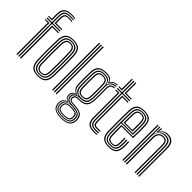

<svg xmlns="http://www.w3.org/2000/svg" viewBox="-51 -1472 2303 2303"><g transform="rotate(45 1101.0 -320.5)"><path d="M20.8 -586.5V-600H70V-679.8Q70 -748.5 101.9 -778.4Q133.8 -808.2 209.5 -808.2Q246 -808.2 265 -801.8V-790Q242 -795.5 209.5 -795.5Q142.2 -795.5 113.9 -768.9Q85.5 -742.2 85.5 -679.8V-586.5ZM101 0V-559.2H20.8V-572.8H100.8V-679.8Q100.8 -736 125.5 -759.4Q150.2 -782.8 209.5 -782.8Q243.2 -782.8 265 -778.2V-766.5Q253.8 -767.8 239.6 -768.8Q225.5 -769.8 209.5 -769.8Q158.2 -769.8 137.2 -749.5Q116.2 -729.2 116.2 -679.8V-572.8H248V-559.2H116.2V0ZM131.2 -586.5V-679.8Q131.2 -718.2 146.6 -737.8Q162 -757.2 209.5 -757.2Q223 -757.2 236.9 -756.2Q250.8 -755.2 265 -754V-741.5Q250.5 -742.5 236.8 -743.5Q223 -744.5 209.5 -744.5Q174.2 -744.5 160.5 -730.4Q146.8 -716.2 146.8 -679.8V-600H248V-586.5ZM70.2 0V-532H20.8V-545.5H85.8V0ZM131.2 0V-545.5H248V-532H147.2V0Z M436.8 7.2Q365 7.2 332.6 -25.2Q300.2 -57.8 297.2 -131.2Q294 -221.8 293.9 -302.8Q293.8 -383.8 297.2 -469.8Q300.5 -545.2 334.1 -576.2Q367.8 -607.2 436.8 -607.2Q508.8 -607.2 540.6 -574.5Q572.5 -541.8 575.8 -468.8Q579 -377.8 579 -296.8Q579 -215.8 575.8 -130.5Q572.5 -54.8 538.9 -23.8Q505.2 7.2 436.8 7.2ZM436.8 -5.5Q496.5 -5.5 526.9 -33.2Q557.2 -61 560.2 -130.8Q563.5 -215.8 563.6 -295.2Q563.8 -374.8 560.2 -468Q557.8 -533.2 529.9 -563.9Q502 -594.5 436.8 -594.5Q373.8 -594.5 344.5 -565.1Q315.2 -535.8 312.5 -467Q309.5 -390.8 309.2 -308.1Q309 -225.5 312.8 -130.8Q315.5 -60.2 346.5 -32.9Q377.5 -5.5 436.8 -5.5ZM436.8 -18.2Q381.8 -18.2 356 -44.6Q330.2 -71 327.8 -133.8Q325 -211.5 324.8 -297.1Q324.5 -382.8 327.8 -466.5Q330.5 -529.2 356.2 -555.5Q382 -581.8 436.8 -581.8Q488.8 -581.8 515.6 -556.8Q542.5 -531.8 545 -468.8Q548 -380.8 548.2 -299.1Q548.5 -217.5 545.2 -133.8Q542.5 -70.5 516.6 -44.4Q490.8 -18.2 436.8 -18.2ZM436.8 -31Q482.8 -31 505.1 -54.1Q527.5 -77.2 529.8 -134.2Q532.5 -205.8 532.8 -290Q533 -374.2 529.8 -465.8Q527.5 -523.2 504.8 -546.1Q482 -569 436.8 -569Q390.5 -569 368 -545.8Q345.5 -522.5 343.2 -466Q340.5 -393.8 340.1 -309.8Q339.8 -225.8 343.2 -133.8Q345.5 -76 368.8 -53.5Q392 -31 436.8 -31ZM436.8 -43.8Q399.8 -43.8 380.1 -63.5Q360.5 -83.2 358.5 -134.5Q352.5 -300 358.5 -465Q360.5 -514.2 379 -535.2Q397.5 -556.2 436.8 -556.2Q473.5 -556.2 493 -536.5Q512.5 -516.8 514.5 -465.5Q517.5 -381.5 517.5 -297.8Q517.5 -214 514.5 -134.8Q512.5 -85 493.8 -64.4Q475 -43.8 436.8 -43.8ZM436.8 -56.5Q468.5 -56.5 483 -75.1Q497.5 -93.8 499 -135.5Q501.8 -210.2 502 -291.4Q502.2 -372.5 499 -465Q497.5 -508.5 482 -526Q466.5 -543.5 436.8 -543.5Q404.5 -543.5 390 -524.8Q375.5 -506 374 -464.2Q370.8 -382.2 370.8 -304.1Q370.8 -226 374 -134.8Q375.5 -91 391.2 -73.8Q407 -56.5 436.8 -56.5Z M737 0V-800H752.5V0ZM675.5 0V-800H691V0ZM706.2 0V-800H721.8V0Z M989.5 167Q920.2 167 880.8 143.1Q841.2 119.2 838.8 64Q838.2 56.2 838.8 49.6Q839.2 43 840 36.8Q842.2 10.8 859.4 -7.8Q876.5 -26.2 900.5 -32.2V-35.2Q876.8 -43.5 867.4 -57.6Q858 -71.8 856.2 -89.5Q855.2 -97.5 856.2 -107.2Q860 -152.5 907.5 -169V-172.8Q883.2 -182 866.6 -206.1Q850 -230.2 848.2 -271.8Q846.2 -322.5 846.2 -369Q846.2 -415.5 848.2 -476.8Q851 -547.2 884.6 -577.2Q918.2 -607.2 990 -607.2Q1038.8 -607.2 1062 -592.8Q1085.2 -578.2 1094.8 -551.2H1098Q1111.5 -578.5 1140.9 -589.5Q1170.2 -600.5 1191.2 -600V-587.2Q1150.2 -587 1127 -570.6Q1103.8 -554.2 1096.2 -529.8H1093Q1085.8 -561.8 1063.5 -578.1Q1041.2 -594.5 990 -594.5Q924 -594.5 895.1 -566.5Q866.2 -538.5 863.8 -476.8Q862 -423.8 861.6 -378.6Q861.2 -333.5 863.5 -271.8Q865.5 -227 883.2 -203.4Q901 -179.8 929.8 -172.8V-169Q900 -161.2 885.8 -145.6Q871.5 -130 869.2 -107.5Q868.5 -98 869.2 -89.2Q871 -71 881.5 -57Q892 -43 920.5 -35.8V-32.5Q891.2 -25.5 873.4 -8.5Q855.5 8.5 852.8 37Q851.8 44 851.1 49.8Q850.5 55.5 851 64Q854 115.8 889.5 135.8Q925 155.8 989.5 155.8Q1055.2 155.8 1090.9 135.8Q1126.5 115.8 1131.5 64Q1132.5 51.8 1131.2 36.5Q1127.2 -13.8 1092.2 -31.2Q1057.2 -48.8 992.2 -51Q945 -52.8 928.8 -62.2Q912.5 -71.8 908.8 -88.8Q905.8 -99.2 907.2 -107.5Q911.5 -132 927.8 -142.9Q944 -153.8 990 -153.2Q1049.2 -152.8 1080.2 -178.8Q1111.2 -204.8 1114.5 -270.5Q1116 -307.2 1116.5 -338.4Q1117 -369.5 1116.6 -402.1Q1116.2 -434.8 1115.2 -476.2Q1114.2 -509.8 1132.8 -531.1Q1151.2 -552.5 1191.2 -551.2V-538.5Q1158.8 -538.8 1143.8 -522.2Q1128.8 -505.8 1129.5 -469Q1130.5 -414 1130.6 -368.5Q1130.8 -323 1128.5 -271.2Q1125 -200.8 1092.9 -170.8Q1060.8 -140.8 990 -140.5Q946 -140.2 934.9 -131.2Q923.8 -122.2 921.2 -104.8Q920.2 -98.8 921.8 -93.5Q925 -78 938.2 -71.4Q951.5 -64.8 992.2 -63.2Q1064.8 -60.8 1102.8 -40.4Q1140.8 -20 1145.2 36.8Q1146 45.5 1145.9 50.6Q1145.8 55.8 1145.2 64Q1141 119 1101.8 143Q1062.5 167 989.5 167ZM989.5 144.8Q929.2 144.8 897.1 128.1Q865 111.5 862.2 64.2Q861.2 51 863.5 36.8Q869.2 -22.8 942 -33V-36.2Q910 -41.5 897 -55.1Q884 -68.8 880.8 -89.2Q879.5 -97.5 880.2 -107.5Q882 -131 898.4 -147.4Q914.8 -163.8 951.8 -169.8V-173Q916.2 -180 898.5 -203Q880.8 -226 878.8 -273Q877 -318 876.9 -366.9Q876.8 -415.8 879 -475.8Q881.2 -535 908.4 -558.4Q935.5 -581.8 990 -581.8Q1038.5 -581.8 1060.9 -563.9Q1083.2 -546 1090.8 -505.2H1093.8Q1103.5 -541 1126.4 -558.4Q1149.2 -575.8 1191.2 -576.2V-563.5Q1146.5 -564 1122.4 -540Q1098.2 -516 1100.2 -472Q1102.2 -417 1102.1 -367.4Q1102 -317.8 1100.2 -273.5Q1097 -211.2 1069 -188.1Q1041 -165 990 -165.5Q948.8 -165.8 923.9 -150.8Q899 -135.8 895.2 -110.2Q893.5 -99.2 895.2 -89.8Q899.2 -66.2 920.1 -54.6Q941 -43 992.2 -41.2Q1050.8 -39.5 1083.6 -23Q1116.5 -6.5 1119.5 36.8Q1120.8 51.2 1119.8 64.2Q1115.5 110.2 1082.2 127.5Q1049 144.8 989.5 144.8ZM990 -179.8Q1037 -179.8 1059.9 -200.6Q1082.8 -221.5 1085.2 -274.2Q1087 -315 1087.2 -366.5Q1087.5 -418 1085.8 -475.2Q1083.8 -528 1059.8 -548.5Q1035.8 -569 990 -569Q941.5 -569 919 -547.9Q896.5 -526.8 894.2 -474.8Q892.2 -420.2 892.2 -370Q892.2 -319.8 894.2 -273.8Q896.5 -223 919.1 -201.4Q941.8 -179.8 990 -179.8ZM990 -192.5Q951.2 -192.5 931.4 -209.9Q911.5 -227.2 909.5 -274.2Q907.8 -320.5 907.8 -373Q907.8 -425.5 909.5 -474Q911.5 -520.8 930.9 -538.5Q950.2 -556.2 990 -556.2Q1031 -556.2 1049.8 -538.2Q1068.5 -520.2 1070.2 -474.8Q1072 -421 1071.9 -370Q1071.8 -319 1070 -274.8Q1067.5 -228.5 1048.4 -210.5Q1029.2 -192.5 990 -192.5ZM990 -205.2Q1022.5 -205.2 1037.5 -220.6Q1052.5 -236 1054.5 -276Q1056.5 -320 1056.6 -371.9Q1056.8 -423.8 1055 -474Q1053.2 -513.5 1038.1 -528.5Q1023 -543.5 990 -543.5Q957.2 -543.5 942 -528.4Q926.8 -513.2 925 -473.2Q923 -424.8 923 -373.6Q923 -322.5 925 -275.2Q926.8 -234.8 942.5 -220Q958.2 -205.2 990 -205.2ZM989.5 133.2Q1047.8 133.2 1075 117.8Q1102.2 102.2 1105.2 64Q1106.2 52 1104.8 36.8Q1101.5 -2.5 1072.4 -14.5Q1043.2 -26.5 992.2 -29.5Q938.5 -32.8 910.2 -17.2Q882 -1.8 876.2 36.8Q873.8 50.5 874.8 64.5Q877.8 105.8 907.6 119.5Q937.5 133.2 989.5 133.2ZM989.5 122.2Q941.8 122.2 915.9 110.9Q890 99.5 887.5 64.2Q886 50 888.2 36.2Q892.2 1 919 -10.1Q945.8 -21.2 993 -19.5Q1037.2 -18 1063.1 -8.2Q1089 1.5 1092.2 36.8Q1094 50.5 1092.5 64.2Q1089.2 100 1063 111.1Q1036.8 122.2 989.5 122.2ZM989.5 110.5Q1027.8 110.5 1051.2 102.8Q1074.8 95 1078 64.5Q1080.8 51.8 1077.5 36.8Q1075 7.8 1051.9 0.8Q1028.8 -6.2 992.2 -7.8Q950.5 -9.2 927.4 -0.2Q904.2 8.8 902 36.5Q898 50.5 901 64.5Q904 94.2 926.9 102.4Q949.8 110.5 989.5 110.5Z M1392.2 -20Q1330 -20 1309.5 -44.6Q1289 -69.2 1289 -121.2V-559.2H1215.2V-572.8H1289V-770H1304.2V-572.8H1427.5V-559.2H1304.2V-121.2Q1304.2 -74.5 1322 -54.1Q1339.8 -33.8 1392.2 -33.8Q1414.5 -33.8 1437.5 -36.8V-23.8Q1418.8 -20 1392.2 -20ZM1215.2 -586.5V-600H1258.2V-770H1273.5V-586.5ZM1319.8 -586.5V-770H1335V-600H1427.5V-586.5ZM1392.2 7.2Q1316.5 7.2 1287.4 -22.6Q1258.2 -52.5 1258.2 -121.2V-532H1215.2V-545.5H1273.5V-121.2Q1273.5 -61.2 1298.1 -33.9Q1322.8 -6.5 1392.2 -6.5Q1404.2 -6.5 1416 -7.4Q1427.8 -8.2 1437.5 -10.8V2.5Q1419.5 7.2 1392.2 7.2ZM1392.2 -47.2Q1348.2 -47.2 1334 -64.1Q1319.8 -81 1319.8 -121.2V-545.5H1427.5V-532H1335V-121.2Q1335 -87.8 1345.8 -74.4Q1356.5 -61 1392.2 -61Q1423.2 -61 1437.5 -63.5V-50.5Q1419 -47.2 1392.2 -47.2Z M1640.5 7.2Q1570.5 7.2 1537.2 -21.5Q1504 -50.2 1501.5 -121.2Q1500.2 -155.8 1499.6 -201.2Q1499 -246.8 1499 -296.1Q1499 -345.5 1499.6 -392.5Q1500.2 -439.5 1501.5 -477.2Q1504.5 -546.5 1536.6 -576.9Q1568.8 -607.2 1639.5 -607.2Q1706.5 -607.2 1738.5 -578.5Q1770.5 -549.8 1773.8 -479.5Q1774.8 -451.2 1775.1 -396.2Q1775.5 -341.2 1772.8 -277.2H1576Q1576 -195 1578.2 -126.5Q1579.5 -88 1593 -72.2Q1606.5 -56.5 1640.5 -56.5Q1670.8 -56.5 1683 -71Q1695.2 -85.5 1696.8 -125Q1698.2 -158 1695.8 -209.5H1711.2Q1713.5 -157.5 1712.2 -124.2Q1710.2 -78.8 1694.4 -61.2Q1678.5 -43.8 1640.5 -43.8Q1599 -43.8 1581.5 -62Q1564 -80.2 1562.5 -125Q1561.5 -156 1561.1 -203Q1560.8 -250 1560.8 -290H1758Q1760 -348.5 1759.8 -400Q1759.5 -451.5 1758.2 -479.2Q1755.5 -544.2 1726.2 -569.4Q1697 -594.5 1639.5 -594.5Q1575.5 -594.5 1547.5 -566.5Q1519.5 -538.5 1517 -476.5Q1515.2 -425.2 1514.8 -360.5Q1514.2 -295.8 1514.8 -232.5Q1515.2 -169.2 1516.8 -122.5Q1519 -58.2 1548.1 -31.9Q1577.2 -5.5 1640.5 -5.5Q1702 -5.5 1728.6 -31.9Q1755.2 -58.2 1758.2 -122Q1759 -138.8 1758.8 -162Q1758.5 -185.2 1757.2 -209.5H1772.8Q1773.8 -187.8 1774.1 -164Q1774.5 -140.2 1773.8 -121.2Q1770.5 -51.5 1740 -22.1Q1709.5 7.2 1640.5 7.2ZM1640.5 -18.2Q1584.2 -18.2 1559.2 -41.8Q1534.2 -65.2 1532 -123Q1531 -160 1530.4 -206.4Q1529.8 -252.8 1529.8 -301.8Q1529.8 -350.8 1530.4 -395.9Q1531 -441 1532.2 -475.2Q1534.5 -534.2 1560 -558Q1585.5 -581.8 1639.5 -581.8Q1690 -581.8 1715.1 -559.4Q1740.2 -537 1743 -478.5Q1744 -455.5 1744.4 -408.4Q1744.8 -361.2 1743 -302.8H1545.2Q1545.2 -251.2 1545.5 -211Q1545.8 -170.8 1546.8 -124.2Q1547.5 -73.8 1568.2 -52.4Q1589 -31 1640.5 -31Q1685.2 -31 1705.1 -50.9Q1725 -70.8 1727.5 -123Q1729 -157.8 1726.5 -209.5H1742Q1744.5 -158 1743 -122.5Q1740.2 -64.8 1717.2 -41.5Q1694.2 -18.2 1640.5 -18.2ZM1545.5 -315.5H1728Q1729.5 -366.5 1729 -411.2Q1728.5 -456 1727.5 -478Q1725.2 -529.8 1704 -549.4Q1682.8 -569 1639.5 -569Q1593.2 -569 1571.4 -548.1Q1549.5 -527.2 1547.5 -474.5Q1546.8 -448 1546.1 -403.9Q1545.5 -359.8 1545.5 -315.5ZM1560.8 -328.2Q1561 -359.8 1561.4 -398.2Q1561.8 -436.8 1562.8 -473.8Q1564.5 -519.5 1582.2 -537.9Q1600 -556.2 1639.5 -556.2Q1677.2 -556.2 1693.8 -538.4Q1710.2 -520.5 1712.2 -477Q1713 -459 1713.5 -419Q1714 -379 1712.5 -328.2ZM1576.2 -341H1697.2Q1698.5 -385.2 1698 -422.9Q1697.5 -460.5 1696.8 -476.5Q1695.2 -514.2 1682.1 -528.9Q1669 -543.5 1639.5 -543.5Q1607.2 -543.5 1593.4 -527.9Q1579.5 -512.2 1578.2 -473Q1577.5 -443.8 1577 -411.2Q1576.5 -378.8 1576.2 -341Z M2136.2 0V-466.8Q2136.2 -486.2 2133.4 -508.2Q2130.5 -530.2 2120.5 -549.8Q2110.5 -569.2 2089.2 -581.6Q2068 -594 2031.2 -594Q1993.8 -594 1967.2 -576.9Q1940.8 -559.8 1923.8 -527.8H1919.2L1926 -600H1941.5L1941.8 -593.5L1932.5 -554H1935.5Q1952 -579.5 1976.8 -593.5Q2001.5 -607.5 2035.5 -607.5Q2078.2 -607.5 2102 -592.8Q2125.8 -578 2136.2 -555.6Q2146.8 -533.2 2149.1 -509.9Q2151.5 -486.5 2151.5 -469.2V0ZM1866.5 0V-600H1882V0ZM1897.2 0V-600H1912.5L1909.2 -493.2H1913.2Q1927 -532.8 1955.6 -556.5Q1984.2 -580.2 2027.2 -580Q2079.2 -579.8 2100 -550.5Q2120.8 -521.2 2120.8 -465.8V0H2105.5V-464Q2105.5 -511.5 2088.2 -538.9Q2071 -566.2 2022 -566.2Q1985.2 -566.2 1961 -549.4Q1936.8 -532.5 1924.8 -506.9Q1912.8 -481.2 1912.8 -454.8V0ZM1928.2 0V-456Q1928.2 -493.5 1950.8 -522.5Q1973.2 -551.5 2018.8 -551.5Q2052 -551.5 2067 -537.4Q2082 -523.2 2086.1 -502.5Q2090.2 -481.8 2090.2 -461.5V0H2074.8V-460.8Q2074.8 -477.5 2071.9 -495.4Q2069 -513.2 2056.9 -525.5Q2044.8 -537.8 2016.8 -537.8Q1980 -537.8 1962.1 -514Q1944.2 -490.2 1944.2 -457.2V0Z"/></g></svg>

Font: Big Shoulders Inline Display Medium
Style: Regular
Weight: 500
Designer: Patric King
Foundry: XO Type Co
Version: Version 1.000